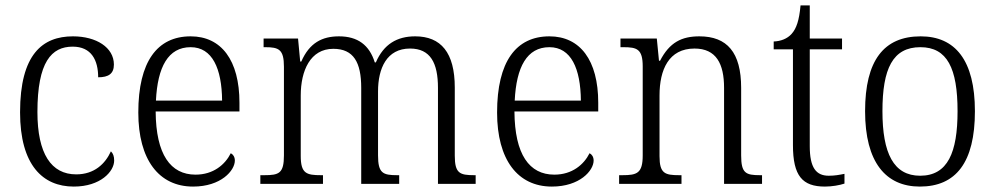

<svg xmlns="http://www.w3.org/2000/svg" viewBox="-20 -678 3669 708"><path d="M252 10C351 10 401 -46 401 -86C401 -102 397 -112 389 -120C368 -74 328 -35 261 -35C169 -35 118 -111 118 -265C118 -450 170 -506 248 -506C317 -506 342 -456 342 -393C380 -393 400 -406 400 -440C400 -503 335 -544 249 -544C137 -544 54 -478 54 -264C54 -69 138 10 252 10Z M692 10C795 10 846 -49 846 -86C846 -100 839 -109 831 -113C810 -71 767 -34 701 -34C609 -34 555 -108 554 -267H863V-299C863 -456 796 -544 683 -544C560 -544 490 -451 490 -263C490 -89 566 10 692 10ZM799 -307H555C561 -431 600 -504 683 -504C763 -504 798 -425 799 -307Z M940 0H1171V-32H1164C1110 -32 1089 -38 1089 -103V-326C1089 -417 1124 -498 1209 -498C1284 -498 1312 -448 1312 -354V0H1452V-32H1445C1392 -32 1374 -39 1374 -105V-341C1374 -426 1406 -499 1492 -499C1567 -499 1595 -446 1595 -354V0H1734V-32H1729C1675 -32 1657 -39 1657 -104V-355C1657 -484 1606 -544 1511 -544C1444 -544 1395 -515 1366 -448H1362C1342 -512 1299 -544 1230 -544C1168 -544 1121 -520 1091 -451H1087L1079 -536H952V-504H958C1008 -504 1027 -496 1027 -432V-105C1027 -39 1009 -32 955 -32H940Z M2015 10C2118 10 2169 -49 2169 -86C2169 -100 2162 -109 2154 -113C2133 -71 2090 -34 2024 -34C1932 -34 1878 -108 1877 -267H2186V-299C2186 -456 2119 -544 2006 -544C1883 -544 1813 -451 1813 -263C1813 -89 1889 10 2015 10ZM2122 -307H1878C1884 -431 1923 -504 2006 -504C2086 -504 2121 -425 2122 -307Z M2263 0H2493V-32H2485C2432 -32 2412 -38 2412 -102V-326C2412 -421 2446 -499 2541 -499C2621 -499 2650 -443 2650 -354V0H2790V-32H2783C2730 -32 2713 -39 2713 -105V-354C2713 -485 2661 -544 2559 -544C2494 -544 2449 -522 2414 -454H2410L2402 -536H2268V-504H2279C2329 -504 2350 -497 2350 -433V-105C2350 -39 2329 -32 2275 -32H2263Z M3022 10C3048 10 3076 5 3094 -1V-37C3074 -33 3058 -30 3036 -30C2989 -30 2966 -60 2966 -139V-496H3085V-536H2966V-658H2932C2927 -603 2917 -573 2899 -553C2883 -535 2859 -526 2833 -525V-496H2904V-143C2904 -29 2939 10 3022 10Z M3372 10C3505 10 3575 -79 3575 -268C3575 -456 3502 -544 3375 -544C3239 -544 3170 -455 3170 -268C3170 -80 3246 10 3372 10ZM3373 -30C3275 -30 3234 -113 3234 -268C3234 -425 3272 -504 3374 -504C3473 -504 3511 -426 3511 -268C3511 -116 3475 -30 3373 -30Z"/></svg>

Font: Noto Serif Devanagari SemiCondensed Light
Style: Regular
Weight: 300
Width: 4
Designer: Universal Thirst, Indian Type Foundry and the Monotype Design Team
Foundry: Monotype Imaging Inc.
Version: Version 2.004